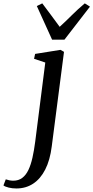

<svg xmlns="http://www.w3.org/2000/svg" viewBox="-143 -838 542 1113"><path d="M157 10.5Q147 90.5 119.2 144.8Q91.5 199 49 226.8Q6.5 254.5 -48 254.5Q-71.5 254.5 -92.2 249.5Q-113 244.5 -123 237L-109.5 201.5Q-102 204.5 -89.8 207Q-77.5 209.5 -66.5 209.5Q-35.5 209.5 -14 193.2Q7.5 177 21.8 147Q36 117 45.2 75.8Q54.5 34.5 61 -16L119.5 -475.5L54.5 -497L60.5 -525.5L207.5 -549L228 -537.5ZM159 -608 70.5 -803 102 -818.5Q126 -787 151.2 -752.8Q176.5 -718.5 203 -682.5Q239.5 -716 273.5 -750Q307.5 -784 348.5 -818.5L378.5 -799.5L230.5 -608Z"/></svg>

Font: Merriweather 60pt
Style: Italic
Weight: 400
Italic angle: -7.8°
Version: Version 2.101